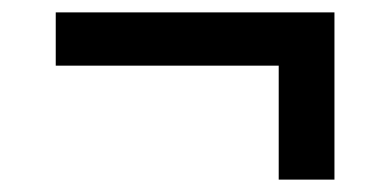

<svg xmlns="http://www.w3.org/2000/svg" viewBox="-20 -422 630 310"><path d="M70 -402H520V-132H430V-316H70Z"/></svg>

Font: PT Root UI Web Medium
Style: Regular
Weight: 500
Designer: Vitaly Kuzmin
Foundry: ParaType Ltd.
Version: Version 1.001W